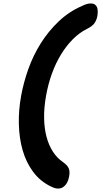

<svg xmlns="http://www.w3.org/2000/svg" viewBox="-20 -905 640 1110"><path d="M380 113Q378 125 373.5 138Q369 151 361 161.5Q353 172 342 178.5Q331 185 315 185Q304 185 294 181.5Q284 178 276 174Q213 144 172 89Q131 34 111 -36Q91 -106 89 -187Q87 -268 102 -350Q116 -428 144 -506.5Q172 -585 216 -655Q260 -725 319.5 -781.5Q379 -838 455 -871Q469 -878 481 -881.5Q493 -885 504 -885Q520 -885 529 -878.5Q538 -872 541.5 -861.5Q545 -851 545 -838.5Q545 -826 543 -813Q538 -787 525.5 -770Q513 -753 483 -738Q440 -717 402 -679Q364 -641 333 -590.5Q302 -540 280 -479Q258 -418 246 -350Q234 -282 235 -222.5Q236 -163 249 -114Q262 -65 286 -28Q310 9 344 32Q368 49 376.5 66.5Q385 84 380 113Z"/></svg>

Font: Maple Mono NL ExtraBold
Style: Italic
Weight: 800
Italic angle: -10°
Monospace: yes
Designer: subframe7536
Version: Version 7.000